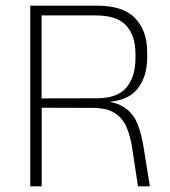

<svg xmlns="http://www.w3.org/2000/svg" viewBox="-20 -659 601 679"><path d="M468 0 447.5 -135Q441.5 -175.5 428.2 -207.8Q415 -240 386.5 -258.8Q358 -277.5 305.5 -277.5L114 -278V-311L321 -311.5Q396 -311.5 427.5 -350Q459 -388.5 459 -451.5V-469.5Q459 -532.5 426.5 -568.5Q394 -604.5 318 -604.5H111V-639H322.5Q416 -639 458.2 -594.5Q500.5 -550 500.5 -474.5V-455.5Q500.5 -389 467 -345.8Q433.5 -302.5 356.5 -298L355.5 -295L336.5 -302.5Q391.5 -299 421.5 -278Q451.5 -257 465.8 -222Q480 -187 487.5 -140L510 0ZM87 0V-639H127V-301.5L127.5 -285.5V0Z"/></svg>

Font: Anek Gurmukhi Medium ExtraLight
Style: Regular
Weight: 250
Version: Version 1.003